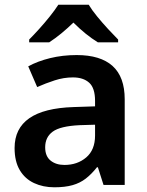

<svg xmlns="http://www.w3.org/2000/svg" viewBox="-20 -786 625 816"><path d="M306 -552Q407 -552 458.5 -505.5Q510 -459 510 -364V0H420L396 -75H392Q369 -46 344.5 -27Q320 -8 288 1Q256 10 211 10Q163 10 124.5 -8Q86 -26 64 -63Q42 -100 42 -157Q42 -240 104.5 -283.5Q167 -327 293 -331L384 -334V-357Q384 -412 359 -434.5Q334 -457 290 -457Q251 -457 212.5 -444.5Q174 -432 138 -416L100 -504Q140 -526 193 -539Q246 -552 306 -552ZM318 -254Q236 -250 204 -226.5Q172 -203 172 -160Q172 -122 195 -103.5Q218 -85 254 -85Q309 -85 346.5 -117Q384 -149 384 -210V-256ZM357 -766Q370 -744 392.5 -716.5Q415 -689 439.5 -662.5Q464 -636 482 -618V-606H396Q370 -622 344 -643Q318 -664 292 -690Q265 -664 240 -643.5Q215 -623 189 -606H104V-618Q123 -637 146.5 -663Q170 -689 192 -716.5Q214 -744 228 -766Z"/></svg>

Font: Noto Sans Khmer SemiBold
Style: Regular
Weight: 600
Version: Version 2.003